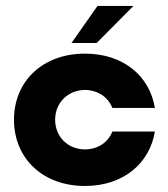

<svg xmlns="http://www.w3.org/2000/svg" viewBox="-20 -615 565 644"><path d="M219.7 -470.7H304.2L427.7 -595.2H307.1ZM265.1 8.8C393.6 8.8 481.9 -66.9 499.5 -173.8H356.9C342.8 -137.7 308.6 -114.3 265.1 -113.8C207 -114.3 165 -156.7 165 -213.4C165 -270 207 -312.5 265.1 -313.5C308.6 -312.5 342.8 -289.1 356.9 -252.9H499.5C481.9 -360.4 393.6 -435.1 265.1 -435.1C121.6 -435.1 26.9 -341.3 26.9 -213.4C26.9 -85.4 121.6 8.8 265.1 8.8Z"/></svg>

Font: Now ExtraBold
Style: Regular
Weight: 800
Designer: Alfredo Marco Pradil
Foundry: Alfredo Marco Pradil
Version: Version 1.200;hotconv 1.0.109;makeotfexe 2.5.65596